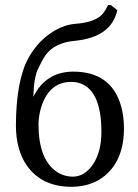

<svg xmlns="http://www.w3.org/2000/svg" viewBox="-20 -718 536 748"><path d="M42 -228Q42.5 -403.8 90.8 -492.2Q129.4 -561.5 193.4 -599.1Q232.4 -621.6 272 -625Q353.5 -630.9 381.8 -666Q392.1 -679.2 400.9 -698.2H412.1L437 -678.2Q413.6 -573.2 272.9 -559.1Q192.9 -552.2 157.7 -503.4Q144.5 -484.4 127.9 -449.2Q111.8 -415 109.9 -340.8Q158.2 -438 264.2 -439Q414.6 -439 452.1 -303.2Q462.9 -264.2 462.9 -217.8Q462.9 -95.2 388.2 -33.2Q335.9 9.3 258.8 9.8Q141.6 9.8 83 -75.2Q42.5 -135.7 42 -228ZM257.8 -398.9Q172.9 -398.9 141.6 -303.7Q130.4 -268.6 129.9 -234.9Q129.9 -99.6 198.7 -50.3Q227.5 -30.3 263.2 -29.8Q311 -29.8 343.8 -80.1Q375 -128.4 375 -204.1Q375 -363.3 293.5 -393.1Q276.4 -398.9 257.8 -398.9Z"/></svg>

Font: Linux Biolinum O
Style: Regular
Weight: 400
Designer: Philipp H. Poll
Foundry: Philipp H. Poll
Version: Version 1.0.4